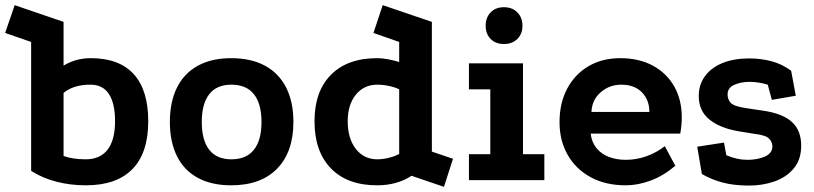

<svg xmlns="http://www.w3.org/2000/svg" viewBox="-56 -700 3163 746"><path d="M278 20Q217 20 163 6Q109 -8 65 -36V-537L-36 -572L1 -680L191 -615V-445Q238 -474 297 -474Q407 -474 463.5 -412Q520 -350 520 -229Q520 -106 458.5 -43Q397 20 278 20ZM277 -81Q333 -81 362 -118.5Q391 -156 391 -229Q391 -299 367 -335Q343 -371 296 -371Q229 -371 191 -339V-94Q226 -81 277 -81Z M842 -474Q920 -474 974 -444.5Q1028 -415 1056 -359.5Q1084 -304 1084 -226Q1084 -110 1021 -45Q958 20 842 20Q766 20 712.5 -9Q659 -38 631.5 -93.5Q604 -149 604 -226Q604 -304 631.5 -359.5Q659 -415 712.5 -444.5Q766 -474 842 -474ZM843 -371Q786 -371 757 -334Q728 -297 728 -226Q728 -155 757 -118Q786 -81 843 -81Q901 -81 930.5 -118Q960 -155 960 -226Q960 -297 930.5 -334Q901 -371 843 -371Z M1669 26 1543 -17Q1487 20 1409 20Q1294 20 1230 -45.5Q1166 -111 1166 -229Q1166 -345 1230 -409.5Q1294 -474 1409 -474Q1428 -474 1450.5 -470Q1473 -466 1495 -459V-537L1395 -572L1431 -680L1622 -615V-111L1704 -83ZM1410 -81Q1430 -81 1453.5 -86.5Q1477 -92 1495 -102V-353Q1479 -361 1455.5 -366Q1432 -371 1410 -371Q1358 -371 1326.5 -332Q1295 -293 1295 -229Q1295 -162 1326.5 -121.5Q1358 -81 1410 -81Z M1766 -454H1976V-101H2059V0H1766V-101H1849V-353H1766ZM1902 -672Q1934 -672 1954 -652Q1974 -632 1974 -600Q1974 -568 1954 -548.5Q1934 -529 1902 -529Q1870 -529 1850.5 -548.5Q1831 -568 1831 -600Q1831 -632 1850.5 -652Q1870 -672 1902 -672Z M2568 -56Q2522 -17 2472.5 1.5Q2423 20 2375 20Q2297 20 2239 -11.5Q2181 -43 2149.5 -98.5Q2118 -154 2118 -225Q2118 -300 2148 -356Q2178 -412 2231 -443Q2284 -474 2354 -474Q2427 -474 2480.5 -445Q2534 -416 2563.5 -364.5Q2593 -313 2593 -243Q2593 -230 2591.5 -213Q2590 -196 2587 -181H2239Q2243 -147 2262 -124Q2281 -101 2310.5 -90Q2340 -79 2375 -79Q2417 -79 2456 -93Q2495 -107 2527 -132ZM2467 -265Q2467 -312 2438 -341.5Q2409 -371 2358 -371Q2312 -371 2278 -341.5Q2244 -312 2242 -265Z M2927 -371Q2911 -376 2892.5 -379Q2874 -382 2857 -382Q2823 -382 2797 -370.5Q2771 -359 2771 -333Q2771 -313 2783.5 -300Q2796 -287 2842 -280L2909 -270Q2985 -259 3021 -226Q3057 -193 3057 -134Q3057 -80 3028 -45.5Q2999 -11 2953 5Q2907 21 2855 21Q2796 21 2752.5 9.5Q2709 -2 2671 -24L2653 -130L2757 -146L2766 -97Q2787 -88 2807 -83.5Q2827 -79 2848 -79Q2888 -79 2916.5 -92Q2945 -105 2945 -131Q2945 -148 2932 -161.5Q2919 -175 2875 -180L2814 -190Q2742 -202 2700.5 -235.5Q2659 -269 2659 -327Q2659 -371 2683 -404Q2707 -437 2751 -455Q2795 -473 2855 -473Q2901 -473 2942 -462Q2983 -451 3018 -425L3036 -328L2943 -312Z"/></svg>

Font: Podkova ExtraBold
Style: Regular
Weight: 800
Designer: Ilya Yudin
Foundry: Cyreal (www.cyreal.org)
Version: Version 2.103